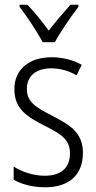

<svg xmlns="http://www.w3.org/2000/svg" viewBox="-20 -785 408 815"><path d="M161 -606H213C237 -651 281 -714 313 -756V-765H279C245 -727 218 -695 187 -655C159 -693 125 -736 96 -765H63V-756C93 -717 137 -652 161 -606ZM332 -136C332 -223 276 -255 201 -294C129 -331 94 -353 94 -408C94 -463 134 -495 198 -495C236 -495 276 -483 305 -465L327 -510C291 -530 247 -542 199 -542C100 -542 41 -487 41 -407C41 -322 95 -289 172 -250C242 -215 277 -191 277 -134C277 -75 242 -39 170 -39C121 -39 72 -56 38 -78V-22C68 -5 114 10 171 10C275 10 332 -44 332 -136Z"/></svg>

Font: Noto Sans Gujarati Condensed Light
Style: Regular
Weight: 300
Width: 3
Designer: Jelle Bosma - Monotype Design Team, Universal Thirst
Foundry: Monotype Imaging Inc.
Version: Version 2.106